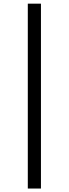

<svg xmlns="http://www.w3.org/2000/svg" viewBox="-20 -830 383 1069"><path d="M134.8 219.7V-809.6H208V219.7Z"/></svg>

Font: GenEi M Gothic v2 Regular
Style: Regular
Weight: 400
Version: Version 2.0